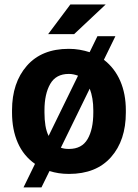

<svg xmlns="http://www.w3.org/2000/svg" viewBox="-20 -752 604 841"><path d="M32.7 -269Q32.7 -389.6 97.7 -463.9Q162.6 -538.1 281.2 -538.1Q306.2 -538.1 328.6 -534.2Q351.1 -530.3 372.6 -523.4L406.7 -593.3H485.4L435.1 -490.2Q482.4 -453.6 506.8 -397.2Q531.2 -340.8 531.2 -269V-258.8Q531.2 -137.2 466.3 -63.7Q401.4 9.8 282.2 9.8Q258.3 9.8 237.3 6.6Q216.3 3.4 196.8 -2.9L161.6 68.8H83L133.3 -34.2Q83 -69.3 57.9 -126.7Q32.7 -184.1 32.7 -258.8ZM174.8 -258.8Q174.8 -227.5 179 -202.1Q183.1 -176.8 192.9 -156.7L321.8 -420.4Q312.5 -423.8 302.5 -426Q292.5 -428.2 281.2 -428.2Q225.1 -428.2 200 -384.3Q174.8 -340.3 174.8 -269ZM388.7 -269Q388.7 -295.9 384.8 -319.6Q380.9 -343.3 373 -363.8L246.6 -105Q254.9 -102.1 263.4 -100.8Q272 -99.6 282.2 -99.6Q338.4 -99.6 363.5 -142.6Q388.7 -185.5 388.7 -258.8ZM288.1 -732.4H442.9L304.7 -602.5H190.9Z"/></svg>

Font: Roboto Web
Style: Bold
Weight: 700
Designer: Google
Version: Version 1.200310; 2013